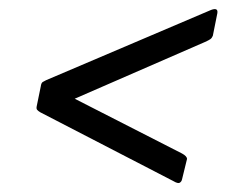

<svg xmlns="http://www.w3.org/2000/svg" viewBox="-20 -521 500 424"><path d="M363 -121 69 -273Q64 -276 62 -278.5Q60 -281 61 -286L70 -330Q71 -338 74.5 -340Q78 -342 82 -344L446 -499Q462 -505 460 -492L450 -442Q448 -437 444.5 -434.5Q441 -432 432 -428L145 -303L382 -182Q393 -176 393 -170L382 -125Q381 -120 377 -117.5Q373 -115 363 -121Z"/></svg>

Font: Glory Thin Medium
Style: Italic
Weight: 500
Italic angle: -12°
Version: Version 1.011